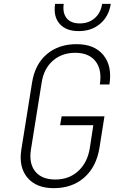

<svg xmlns="http://www.w3.org/2000/svg" viewBox="-20 -970 640 1000"><path d="M260 10Q169 10 123 -44.5Q77 -99 91 -190L147 -540Q162 -635 223.5 -687.5Q285 -740 379 -740Q472 -740 518.5 -683Q565 -626 550 -530H500Q512 -607 477.5 -651Q443 -695 372 -695Q302 -695 255 -653.5Q208 -612 197 -540L141 -190Q130 -118 164 -76.5Q198 -35 268 -35Q340 -35 388 -79.5Q436 -124 448 -200L466 -318H293L301 -364H524L498 -200Q482 -101 419 -45.5Q356 10 260 10ZM390 -808Q323 -808 290 -846.5Q257 -885 267 -950H312Q305 -903 327 -875.5Q349 -848 395 -848Q442 -848 473.5 -875.5Q505 -903 512 -950H557Q547 -885 502 -846.5Q457 -808 390 -808Z"/></svg>

Font: JetBrains Mono NL Thin
Style: Italic
Weight: 100
Italic angle: -9°
Monospace: yes
Designer: Philipp Nurullin, Konstantin Bulenkov
Foundry: JetBrains
Version: Version 2.305; ttfautohint (v1.8.4.7-5d5b)